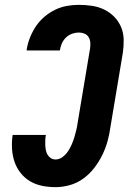

<svg xmlns="http://www.w3.org/2000/svg" viewBox="-20 -763 540 791"><path d="M209 8Q180 8 153 2.5Q126 -3 103.5 -16.5Q81 -30 64.5 -51Q48 -72 39.5 -97.5Q31 -123 29.5 -151Q28 -179 32 -207H169Q167 -197 166.5 -186Q166 -175 166.5 -164.5Q167 -154 169 -144Q171 -134 176 -125.5Q181 -117 189.5 -111.5Q198 -106 209 -106Q224 -106 237.5 -116Q251 -126 260 -139.5Q269 -153 275.5 -168Q282 -183 286.5 -198Q291 -213 294.5 -228Q298 -243 300 -258L351 -563Q353 -576 352 -588Q351 -600 345 -610Q339 -620 328 -624.5Q317 -629 305 -629Q291 -629 277 -624Q263 -619 252 -608.5Q241 -598 235 -584.5Q229 -571 227 -557Q227 -556 226.5 -556Q226 -556 226 -555H90Q90 -556 90 -557Q90 -558 90 -559Q94 -584 103.5 -608Q113 -632 127.5 -654Q142 -676 162.5 -693.5Q183 -711 206.5 -722.5Q230 -734 255 -738.5Q280 -743 305 -743Q332 -743 359 -739Q386 -735 409.5 -723.5Q433 -712 451 -693.5Q469 -675 479 -651Q489 -627 489.5 -599.5Q490 -572 486 -545L435 -240Q431 -210 423 -181Q415 -152 401.5 -124.5Q388 -97 368.5 -71.5Q349 -46 323.5 -27.5Q298 -9 268 -0.5Q238 8 209 8Z"/></svg>

Font: Iosevka SS04 Heavy Oblique
Style: Regular
Weight: 900
Italic angle: -9°
Monospace: yes
Designer: Belleve Invis
Foundry: Belleve Invis
Version: Version 19.0.0; ttfautohint (v1.8.4)